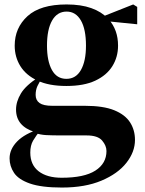

<svg xmlns="http://www.w3.org/2000/svg" viewBox="-20 -583 652 862"><path d="M258 259Q166 259 114.5 241Q63 223 43 193Q23 163 23 128Q23 87 57 52Q91 17 161 -5L163 0Q141 27 128.5 48.5Q116 70 116 102Q116 157 153.5 186Q191 215 257 215Q358 215 408 183Q458 151 458 95Q458 71 438.5 48Q419 25 369 25H258Q212 25 186.5 23.5Q161 22 137 14V10Q52 -16 52 -91Q52 -127 74 -163.5Q96 -200 154 -237V-246L172 -237Q156 -214 148 -196.5Q140 -179 140 -157Q140 -133 157.5 -120.5Q175 -108 215 -108H361Q444 -108 493 -88Q542 -68 564 -33.5Q586 1 586 45Q586 99 547.5 148Q509 197 435.5 228Q362 259 258 259ZM278 -197Q200 -197 148.5 -221Q97 -245 71.5 -286Q46 -327 46 -378Q46 -458 103.5 -510.5Q161 -563 279 -563Q344 -563 390 -546.5Q436 -530 463 -501L468 -496Q510 -449 510 -378Q510 -327 484.5 -286Q459 -245 408 -221Q357 -197 278 -197ZM278 -229Q321 -229 343.5 -269Q366 -309 366 -378Q366 -452 343 -491.5Q320 -531 279 -531Q237 -531 214 -491Q191 -451 191 -378Q191 -309 213 -269Q235 -229 278 -229ZM428 -491V-506H434L578 -563L596 -552V-474Z"/></svg>

Font: Noto Serif JP ExtraLight Black
Style: Regular
Weight: 900
Version: Version 2.003-H1;hotconv 1.1.1;makeotfexe 2.6.0